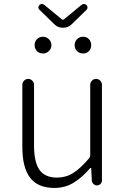

<svg xmlns="http://www.w3.org/2000/svg" viewBox="-20 -928 630 961"><path d="M252.9 12.7Q169.9 12.7 130.9 -38.1Q91.8 -88.9 91.8 -192.4V-503.9Q91.8 -515.6 100.6 -524.4Q109.4 -533.2 121.1 -533.2Q132.8 -533.2 141.6 -524.4Q150.4 -515.6 150.4 -503.9V-199.2Q150.4 -116.2 177.7 -77.6Q205.1 -39.1 265.6 -39.1Q309.6 -39.1 346.2 -62Q382.8 -85 427.7 -137.7Q431.6 -142.6 431.6 -150.4V-503.9Q431.6 -515.6 440.4 -524.4Q449.2 -533.2 460.9 -533.2Q472.7 -533.2 481.4 -524.4Q490.2 -515.6 490.2 -503.9V-24.4Q490.2 -14.6 482.9 -7.3Q475.6 0 465.3 0Q455.1 0 447.8 -7.3Q440.4 -14.6 439.5 -24.4L436.5 -86.9Q435.5 -87.9 434.1 -87.9Q432.6 -87.9 431.6 -86.9Q389.6 -38.1 347.2 -12.7Q304.7 12.7 252.9 12.7ZM176.8 -902.3Q183.6 -908.2 189.5 -908.2Q195.3 -908.2 202.1 -903.3L291 -830.1Q293 -829.1 294.9 -829.1Q296.9 -829.1 298.8 -830.1L387.7 -903.3Q394.5 -908.2 400.4 -908.2Q406.2 -908.2 413.1 -902.3Q418 -897.5 418 -890.6Q418 -883.8 413.1 -878.9L338.9 -806.6Q321.3 -789.1 295.4 -789.1Q269.5 -789.1 252 -806.6L176.8 -879.9Q171.9 -883.8 171.9 -890.6Q171.9 -897.5 176.8 -902.3ZM195.3 -660.2Q176.8 -660.2 165 -672.4Q153.3 -684.6 153.3 -702.1Q153.3 -719.7 165 -731.9Q176.8 -744.1 195.3 -744.1Q211.9 -744.1 224.6 -731.9Q237.3 -719.7 237.3 -702.1Q237.3 -684.6 224.6 -672.4Q211.9 -660.2 195.3 -660.2ZM425.3 -672.4Q414.1 -660.2 396 -660.2Q377.9 -660.2 365.7 -672.4Q353.5 -684.6 353.5 -702.1Q353.5 -719.7 365.7 -731.9Q377.9 -744.1 396 -744.1Q414.1 -744.1 425.3 -731.9Q436.5 -719.7 436.5 -702.1Q436.5 -684.6 425.3 -672.4Z"/></svg>

Font: Gen Jyuu Gothic Light
Style: Regular
Weight: 200
Designer: [Source Han Sans]
Ryoko NISHIZUKA  (kana & ideographs); Paul D. Hunt (Latin, Greek & Cyrillic); Wenlong ZHANG  (bopomofo
Version: Version 1.002.20150607